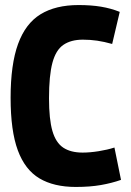

<svg xmlns="http://www.w3.org/2000/svg" viewBox="-20 -730 517 760"><path d="M22 -343Q22 -475 51.5 -556Q81 -637 140.5 -673.5Q200 -710 291 -710Q341 -710 380 -703.5Q419 -697 454 -683L424 -556Q392 -565 364.5 -569Q337 -573 308 -573Q261 -573 231 -552.5Q201 -532 187.5 -481.5Q174 -431 174 -341Q174 -258 187.5 -211.5Q201 -165 230.5 -145.5Q260 -126 307 -126Q336 -126 370.5 -131.5Q405 -137 433 -146L459 -18Q422 -5 379 2.5Q336 10 280 10Q193 10 136 -24Q79 -58 50.5 -135Q22 -212 22 -343Z"/></svg>

Font: Georama SemiCondensed
Style: Bold
Weight: 700
Width: 4
Designer: Jean-Baptiste Levee
Foundry: Production Type
Version: Version 1.000